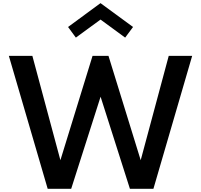

<svg xmlns="http://www.w3.org/2000/svg" viewBox="-20 -1172 1248 1192"><path d="M276 0H422L604.5 -571.5L786.5 0H932.5L1173 -825H1027.5L853.5 -177.5L653.5 -825H554.5L355 -177.5L181 -825H35ZM451 -938.5 604 -1050.5 757 -938.5 806 -1004.5 604 -1152.5 402.5 -1004.5Z"/></svg>

Font: Spartan SemiBold
Style: Regular
Weight: 600
Designer: Matt Bailey, Mirko Velimirovic
Foundry: Matt Bailey
Version: Version 1.003; ttfautohint (v1.8.3)